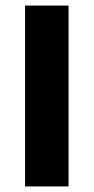

<svg xmlns="http://www.w3.org/2000/svg" viewBox="-20 -669 336 689"><path d="M226 0V-649H70V0Z"/></svg>

Font: Play
Style: Bold
Weight: 700
Designer: Jonas Hecksher
Foundry: Jonas Hecksher, Playtypeª, e-types AS
Version: Version 1.002